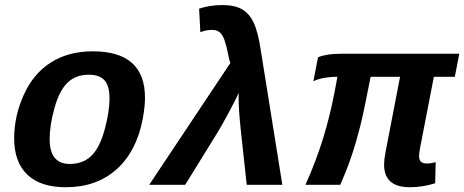

<svg xmlns="http://www.w3.org/2000/svg" viewBox="-20 -745 1872 774"><path d="M244.6 9.8Q143.1 9.8 90.1 -41Q37.1 -91.8 37.1 -187Q37.1 -276.9 75.9 -362.8Q114.7 -448.7 185.5 -493.4Q256.3 -538.1 354 -538.1Q564.5 -538.1 564.5 -351.1Q564.5 -314 555.2 -264.6Q529.8 -133.3 449.2 -61.8Q368.7 9.8 244.6 9.8ZM421.4 -349.1Q421.4 -398.4 401.4 -421.1Q381.3 -443.8 337.9 -443.8Q285.6 -443.8 252.4 -411.9Q219.2 -379.9 199.7 -310.1Q180.2 -240.2 180.2 -184.6Q180.2 -84 261.2 -84Q314.5 -84 348.1 -116.7Q381.8 -149.4 401.6 -221.4Q421.4 -293.5 421.4 -349.1Z M1118.2 0H974.6L950.2 -225.1Q941.9 -302.7 941.9 -355Q941.9 -367.2 942.4 -370.6Q929.7 -342.3 900.6 -288.3Q871.6 -234.4 856 -209.5L726.6 0H581.5L908.7 -491.2L904.8 -502.4Q892.6 -563.5 884.3 -585.2Q876 -606.9 864.5 -615.7Q853 -624.5 835 -624.5Q810.5 -624.5 787.6 -615.2L782.7 -710Q825.2 -724.6 876.5 -724.6Q926.3 -724.6 955.8 -707.5Q985.4 -690.4 1002.9 -652.8Q1020.5 -615.2 1031.2 -543Z M1729 -435.5 1673.3 -147.9Q1669.4 -128.4 1669.4 -116.7Q1669.4 -99.6 1677.2 -92.8Q1685.1 -85.9 1702.1 -85.9Q1717.8 -85.9 1736.3 -91.3L1734.4 -6.3Q1684.1 9.8 1632.3 9.8Q1528.3 9.8 1528.3 -81.5Q1528.3 -100.6 1533.7 -129.4L1592.8 -435.5H1474.1Q1446.8 -293.5 1430.7 -230.5Q1414.6 -167.5 1396.5 -114.3Q1378.4 -61 1351.6 0H1211.4Q1254.9 -97.2 1282.7 -188Q1310.5 -278.8 1328.1 -371.1L1340.3 -435.5Q1312.5 -435.5 1285.9 -430.7Q1259.3 -425.8 1243.2 -417.5L1262.2 -514.2Q1296.4 -528.3 1353.5 -528.3H1831.5L1813.5 -435.5Z"/></svg>

Font: Liberation Mono
Style: Bold Italic
Weight: 700
Italic angle: -12°
Monospace: yes
Designer: Steve Matteson
Foundry: Ascender Corporation
Version: Version 2.1.5